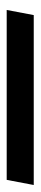

<svg xmlns="http://www.w3.org/2000/svg" viewBox="178 -188 120 565"><g transform="rotate(-90 237.5 94.0)"><path d="M-24.9 133.8 -9.8 54.2H490.2L475.1 133.8Z"/></g></svg>

Font: Involve SemiBold Oblique
Style: Italic
Weight: 600
Italic angle: -10.5°
Designer: Stefan Peev
Foundry: Context Ltd.
Version: Version 1.001